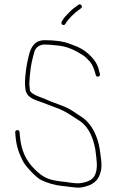

<svg xmlns="http://www.w3.org/2000/svg" viewBox="-20 -860 537 884"><path d="M281 -750C294 -772.8 323.1 -801.1 344 -815L353 -822C363.9 -828.8 351.4 -845.8 341 -838L332 -831C314.4 -819.3 304.7 -809.8 288 -792C273.3 -776.4 270.8 -771.9 264 -760C257.4 -748 274.3 -738 281 -750ZM440 -520 437 -530C432.5 -554.6 423.6 -571.5 409 -589C388.2 -614.4 361.2 -635.2 328 -648L302 -658C271.1 -670.4 227.7 -675 186 -675C140.3 -675 122.4 -643.7 113 -606C102.8 -565.2 95 -519.8 95 -471C95.7 -463 96.3 -456 97 -450C99.9 -420.6 124.1 -406.1 150 -397C180.4 -386.9 209.4 -374.2 241 -363C284.3 -347.7 316.6 -322.1 352 -300C389 -272.3 409.3 -226 419 -171C423.4 -133.3 432.6 -88.2 418 -56C408.3 -31.7 382.3 -21.8 352 -17C325.7 -12.9 288.8 -22.8 266 -24C203.8 -31.3 179.7 -41.5 141 -79.5C98.5 -121.2 77 -167.6 71 -239L70 -252C68.7 -265.3 48.7 -263.3 50 -250L51 -238C54.9 -186.8 66.9 -155.2 86 -117C97.8 -94.3 148.6 -39.4 172 -30C198.6 -17.7 228.7 -7.9 264 -4C288.8 -2.6 328.6 6.6 355 3C406.3 -6.3 434.9 -26.5 445 -75.5C451.3 -106.1 442.5 -144 439 -174C428.9 -234.7 403.7 -285.1 364 -316C344.2 -328.4 324.8 -343.3 303 -356C269.4 -375.6 222.1 -386.9 186 -405C167.9 -412.7 146 -418.1 131 -429C120.2 -437.7 117 -437.9 117 -452C116.3 -458 115.7 -464.7 115 -472C115 -488.7 116.8 -499.2 118 -517C120.8 -556.4 130.1 -594 140 -627C147 -642.7 163.7 -655 185 -655C203.1 -655 221.4 -653.2 240 -651C290 -647.7 327.6 -627.3 360 -607C372.5 -599.2 383.5 -587.6 394 -576C406.7 -560.1 411.6 -546.3 418 -525L421 -514C425 -502 444 -506.6 440 -520Z"/></svg>

Font: HoneyBee
Style: UltLit
Weight: 100
Foundry: Cannot Into Space Fonts
Version: Version 0.89